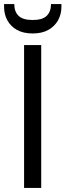

<svg xmlns="http://www.w3.org/2000/svg" viewBox="-43 -921 321 941"><path d="M75 0V-700H159V0ZM117 -757Q71 -757 40 -774.5Q9 -792 -7 -821.5Q-23 -851 -23 -887V-901H27Q27 -864 48 -843.5Q69 -823 117 -823Q165 -823 186 -843.5Q207 -864 207 -901H258V-887Q258 -851 241.5 -821.5Q225 -792 194 -774.5Q163 -757 117 -757Z"/></svg>

Font: DM Sans 16pt
Style: Regular
Weight: 400
Version: Version 4.004;gftools[0.9.30]